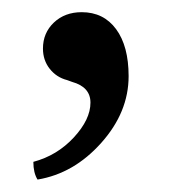

<svg xmlns="http://www.w3.org/2000/svg" viewBox="-20 -136 276 312"><path d="M112.8 -116.2Q148.4 -116.2 168.7 -88.6Q189 -61 189 -12.2Q189 46.4 144.5 96.2Q100.1 146 41 155.8Q34.2 145 34.2 127Q72.8 116.7 99.9 87.4Q127 58.1 127 30.8Q127 5.4 97.2 -2.9L88.9 -5.9Q71.8 -10.3 60.8 -24.2Q49.8 -38.1 49.8 -57.1Q49.8 -82.5 67.6 -99.4Q85.4 -116.2 112.8 -116.2Z"/></svg>

Font: Common Serif SemiBold
Style: Regular
Weight: 600
Designer: Philipp H. Poll, Khaled Hosny
Foundry: Stefan Peev, Context Ltd.
Version: Version 1.026